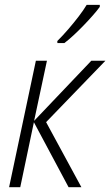

<svg xmlns="http://www.w3.org/2000/svg" viewBox="-20 -785 462 805"><path d="M18.1 0 130.4 -530.3H176.8L123 -278.3L362.8 -530.3H421.9L173.3 -272.9L321.3 0H267.6L122.1 -272.5L64.9 0ZM220.7 -604.5 220.2 -612.8Q243.2 -635.7 266.4 -662.6Q289.6 -689.5 310.1 -716.3Q330.6 -743.2 343.3 -764.6H398.4V-756.3Q387.2 -740.7 369.4 -720.5Q351.6 -700.2 330.8 -678.7Q310.1 -657.2 289.3 -637.9Q268.6 -618.7 250 -604.5Z"/></svg>

Font: Open Sans SemiCondensed Light
Style: Italic
Weight: 300
Width: 4
Italic angle: -12°
Designer: Monotype Design Team
Foundry: Monotype Imaging Inc.
Version: Version 3.000